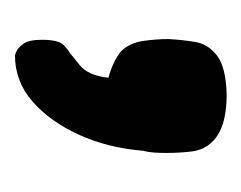

<svg xmlns="http://www.w3.org/2000/svg" viewBox="-54 -142 330 263"><g transform="rotate(90 111.5 -10.0)"><path d="M55 135Q55 135 50 133Q45 131 39.5 123.5Q34 116 34 98Q34 75 41.5 68Q49 61 52 60Q54 58 68.5 46.5Q83 35 86 7Q75 4 65.5 -0.5Q56 -5 49 -11Q38 -23 35.5 -41Q33 -59 33 -75Q34 -94 37 -112Q40 -130 56 -142Q72 -154 109 -155Q154 -155 173 -136Q185 -124 187 -107Q189 -90 189 -72Q189 -64 188.5 -56Q188 -48 186 -40Q182 8 164 47.5Q146 87 118.5 111Q91 135 55 135Z"/></g></svg>

Font: Fredoka SemiCondensed SemiBold
Style: Regular
Weight: 600
Width: 4
Designer: Ben Nathan
Foundry: Milena B. Brandão, Ben Nathan
Version: Version 2.001